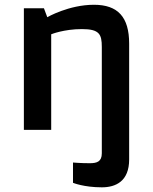

<svg xmlns="http://www.w3.org/2000/svg" viewBox="-20 -550 647 813"><path d="M81.1 0H196.8V-404.8C196.8 -404.8 250 -426.8 327.1 -426.8C400.9 -426.8 411.1 -404.8 411.1 -351.1V99.1C411.1 134.8 390.1 141.1 359.9 141.1C321.3 141.1 289.1 138.2 289.1 138.2V224.1C289.1 224.1 335 243.2 411.1 243.2C470.2 243.2 526.9 217.8 526.9 125V-365.2C526.9 -478 479 -529.8 377.9 -529.8C271 -529.8 180.2 -477.1 180.2 -477.1L166 -515.1H81.1Z"/></svg>

Font: Doppio One
Style: Regular
Weight: 400
Designer: Szymon Celej
Foundry: Sorkin Type Co
Version: Version 1.002